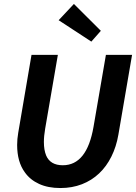

<svg xmlns="http://www.w3.org/2000/svg" viewBox="-20 -937 686 969"><path d="M285 12Q222.5 12 177.2 -8.8Q132 -29.5 105.5 -67Q66.5 -120 66.5 -205.5Q66.5 -235 72 -267L139 -660H272L208 -288Q201.5 -250.5 201.5 -220Q201.5 -180 213 -152Q234 -103 297 -103Q418.5 -103 452 -297L514.5 -660H646.5L577.5 -257.5Q567 -196.5 542.2 -146.8Q517.5 -97 480.2 -61.8Q443 -26.5 393.5 -7.2Q344 12 285 12ZM441 -727 276 -835 353 -917 489 -781.5Z"/></svg>

Font: Lucymar Sans SemiBold
Style: Italic
Weight: 600
Italic angle: -10°
Foundry: The League of Moveable Type (original font) / Main changes by Cristiano Sobral with portions from Mirco Monsees
Version: Version 2.00;August 30, 2020;FontCreator 13.0.0.2681 64-bit